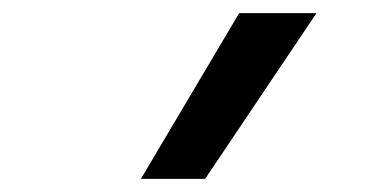

<svg xmlns="http://www.w3.org/2000/svg" viewBox="-20 -724 590 293"><path d="M195 -451 345 -704H463L293 -451Z"/></svg>

Font: Lode Dark
Style: Bold Italic
Weight: 700
Italic angle: -11°
Monospace: yes
Designer: Belleve Invis
Foundry: Belleve Invis
Version: Version 29.2.0; ttfautohint (v1.8.3)